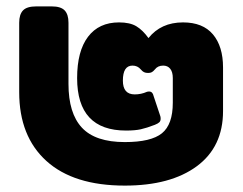

<svg xmlns="http://www.w3.org/2000/svg" viewBox="-20 -565 758 600"><path d="M40 -277V-494Q40 -520 52 -532.5Q64 -545 93 -545H142Q170 -545 182 -532.5Q194 -520 194 -494V-303Q194 -211 236 -166Q278 -121 370 -121Q452 -121 486 -148.5Q520 -176 520 -244V-321Q520 -340 512 -350Q504 -360 490 -360Q473 -360 464 -348Q459 -342 454.5 -339.5Q450 -337 443 -337Q435 -337 430 -339.5Q425 -342 420 -348Q410 -360 394 -360Q364 -360 364 -313Q364 -270 401 -270Q421 -270 439 -278Q442 -279 446 -279Q457 -279 460 -265L481 -202Q482 -199 482 -194Q482 -187 478 -183Q474 -179 464 -175Q438 -165 420 -161Q402 -157 374 -157Q221 -157 221 -321Q221 -405 255 -450Q289 -495 352 -495Q386 -495 406 -483Q426 -471 444 -446Q483 -495 552 -495Q614 -495 645.5 -457.5Q677 -420 677 -354V-218Q677 -106 595 -45.5Q513 15 370 15Q210 15 125 -62Q40 -139 40 -277Z"/></svg>

Font: Mitr SemiBold
Style: Regular
Weight: 600
Designer: Thanarat Vachiruckul
Foundry: Cadson Demak
Version: Version 1.002